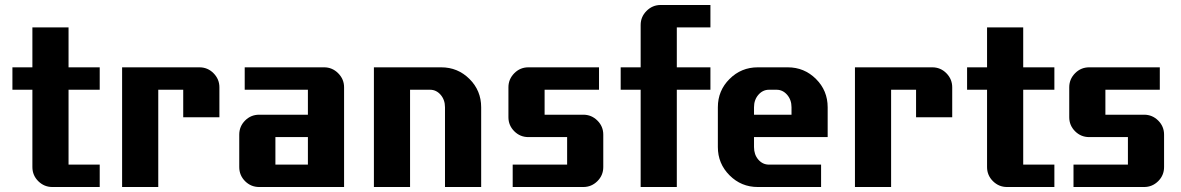

<svg xmlns="http://www.w3.org/2000/svg" viewBox="-20 -750 4738 770"><path d="M379.9 0H189.9Q157.2 0 133.5 -23.4Q109.9 -46.9 109.9 -80.1V-390.1H29.8V-480H109.9V-640.1H254.9V-480H379.9V-390.1H254.9V-89.8H379.9Z M859.9 -279.8H714.8V-390.1H614.7V0H469.7V-480H779.8Q813 -480 836.4 -456.3Q859.9 -432.6 859.9 -399.9Z M1359.9 0H1019.5Q986.3 0 962.9 -23.4Q939.5 -46.9 939.5 -80.1V-210Q939.5 -243.2 962.9 -266.6Q986.3 -290 1019.5 -290H1214.8V-390.1H961.4V-480H1279.8Q1312.5 -480 1336.2 -456.3Q1359.9 -432.6 1359.9 -399.9ZM1214.8 -89.8V-200.2H1084.5V-89.8Z M1909.7 0H1764.6V-319.8Q1764.6 -349.6 1747.1 -369.9Q1729.5 -390.1 1704.6 -390.1H1624.5V0H1479.5V-480H1749.5Q1815.9 -480 1862.8 -433.3Q1909.7 -386.7 1909.7 -319.8Z M2399.4 -80.1Q2399.4 -46.9 2375.7 -23.4Q2352.1 0 2319.3 0H2036.1V-89.8H2254.4V-200.2H2099.1Q2065.9 -200.2 2042.5 -223.6Q2019 -247.1 2019 -279.8V-399.9Q2019 -432.6 2042.5 -456.3Q2065.9 -480 2099.1 -480H2382.3V-390.1H2164.1V-290H2319.3Q2352.1 -290 2375.7 -266.6Q2399.4 -243.2 2399.4 -210Z M2829.1 -390.1H2694.3V0H2549.3V-390.1H2469.2V-480H2549.3V-649.9Q2549.3 -682.6 2573 -706.3Q2596.7 -730 2629.4 -730H2829.1V-640.1H2694.3V-480H2829.1Z M3299.3 -200.2H3003.9V-160.2Q3003.9 -129.9 3021.2 -109.9Q3038.6 -89.8 3064 -89.8H3272.9V0H3019Q2952.6 0 2905.8 -46.9Q2858.9 -93.8 2858.9 -160.2V-319.8Q2858.9 -386.7 2905.8 -433.3Q2952.6 -480 3019 -480H3139.2Q3205.6 -480 3252.4 -433.3Q3299.3 -386.7 3299.3 -319.8ZM3154.3 -290V-319.8Q3154.3 -349.6 3136.7 -369.9Q3119.1 -390.1 3094.2 -390.1H3064Q3039.1 -390.1 3021.5 -369.9Q3003.9 -349.6 3003.9 -319.8V-290Z M3798.8 -279.8H3653.8V-390.1H3553.7V0H3408.7V-480H3718.8Q3752 -480 3775.4 -456.3Q3798.8 -432.6 3798.8 -399.9Z M4208.5 0H4018.6Q3985.8 0 3962.2 -23.4Q3938.5 -46.9 3938.5 -80.1V-390.1H3858.4V-480H3938.5V-640.1H4083.5V-480H4208.5V-390.1H4083.5V-89.8H4208.5Z M4648.4 -80.1Q4648.4 -46.9 4624.8 -23.4Q4601.1 0 4568.4 0H4285.2V-89.8H4503.4V-200.2H4348.1Q4314.9 -200.2 4291.5 -223.6Q4268.1 -247.1 4268.1 -279.8V-399.9Q4268.1 -432.6 4291.5 -456.3Q4314.9 -480 4348.1 -480H4631.3V-390.1H4413.1V-290H4568.4Q4601.1 -290 4624.8 -266.6Q4648.4 -243.2 4648.4 -210Z"/></svg>

Font: Laconic
Style: Bold
Weight: 700
Designer: Robby Woodard
Version: Version 1.000